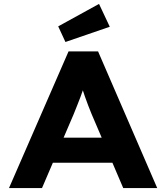

<svg xmlns="http://www.w3.org/2000/svg" viewBox="-20 -963 851 983"><path d="M26 0 331 -700H482L785 0H611L449 -379Q440 -401 431.5 -423Q423 -445 415 -468Q407 -491 400 -513Q393 -535 387 -555L421 -556Q415 -532 407.5 -510Q400 -488 392 -466.5Q384 -445 375 -423Q366 -401 357 -378L195 0ZM169 -130 224 -258H584L625 -130ZM315 -748 278 -828 487 -943 542 -826Z"/></svg>

Font: Lexend Exa
Style: Bold
Weight: 700
Designer: Bonnie Shaver-Troup, Thomas Jockin
Foundry: Lexend
Version: Version 1.007